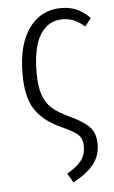

<svg xmlns="http://www.w3.org/2000/svg" viewBox="-53 -571 482 813"><g transform="rotate(-5 188.0 -164.0)"><path d="M360 -481 333 -447Q311 -467 288.5 -476.5Q266 -486 239 -486Q179 -486 145 -432.5Q111 -379 111 -269Q111 -212 123 -176.5Q135 -141 160.5 -118Q186 -95 232 -74Q292 -46 317 -19.5Q342 7 342 54Q342 102 314 138Q286 174 226 206L203 167Q243 144 263 119.5Q283 95 283 58Q283 37 276 23Q269 9 250.5 -3Q232 -15 195 -32Q121 -65 86 -117.5Q51 -170 51 -269Q51 -395 101.5 -464.5Q152 -534 238 -534Q274 -534 303 -521.5Q332 -509 360 -481Z"/></g></svg>

Font: Fira Sans Extra Condensed Light
Style: Regular
Weight: 300
Width: 1
Designer: Carrois Corporate & Edenspiekermann AG
Foundry: Carrois Corporate GbR & Edenspiekermann AG
Version: Version 4.203